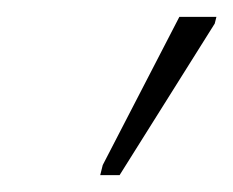

<svg xmlns="http://www.w3.org/2000/svg" viewBox="-20 -784 277 228"><path d="M99 -576H122L235 -756L237 -764H193L102 -588Z"/></svg>

Font: Noto Sans ExtraCondensed ExtraLight
Style: Italic
Weight: 200
Width: 2
Italic angle: -12°
Designer: Monotype Design Team
Foundry: Monotype Imaging Inc.
Version: Version 2.013